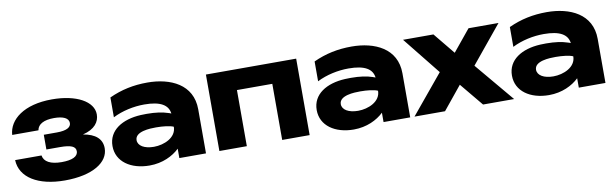

<svg xmlns="http://www.w3.org/2000/svg" viewBox="-42 -992 4522 1412"><g transform="rotate(-10 2219.0 -286.0)"><path d="M355 16C564 16 684 -62 684 -167C684 -236 636 -279 544 -294C635 -316 670 -367 670 -422C670 -519 546 -588 363 -588C155 -588 38 -495 31 -381H227C234 -426 280 -450 355 -450C423 -450 464 -431 464 -394C464 -362 431 -342 358 -342H260V-232H361C443 -232 478 -217 478 -181C478 -141 433 -121 355 -121C273 -121 224 -147 217 -195H20C25 -64 156 16 355 16Z M1212 0H1411V-329C1411 -516 1248 -588 1076 -588C973 -588 881 -569 790 -527V-379C861 -415 947 -433 1026 -433C1146 -433 1203 -398 1211 -333C1204 -336 1196 -339 1188 -341C1150 -354 1098 -362 1031 -362C1018 -362 1003 -362 988 -361C849 -354 743 -290 743 -172C743 -55 848 16 988 16C1085 16 1163 -23 1212 -70ZM1212 -234C1212 -153 1119 -114 1043 -114C972 -114 925 -142 925 -184C925 -249 1037 -252 1082 -252C1133 -252 1186 -246 1212 -234Z M1511 -571V0H1716V-419H1980V0H2185V-571Z M2737 0H2936V-329C2936 -516 2773 -588 2601 -588C2498 -588 2406 -569 2315 -527V-379C2386 -415 2472 -433 2551 -433C2671 -433 2728 -398 2736 -333C2729 -336 2721 -339 2713 -341C2675 -354 2623 -362 2556 -362C2543 -362 2528 -362 2513 -361C2374 -354 2268 -290 2268 -172C2268 -55 2373 16 2513 16C2610 16 2688 -23 2737 -70ZM2737 -234C2737 -153 2644 -114 2568 -114C2497 -114 2450 -142 2450 -184C2450 -249 2562 -252 2607 -252C2658 -252 2711 -246 2737 -234Z M3196 0 3337 -173 3480 0H3712L3467 -292L3696 -571H3472L3341 -411L3210 -571H2983L3208 -290L2968 0Z M4195 0H4394V-329C4394 -516 4231 -588 4059 -588C3956 -588 3864 -569 3773 -527V-379C3844 -415 3930 -433 4009 -433C4129 -433 4186 -398 4194 -333C4187 -336 4179 -339 4171 -341C4133 -354 4081 -362 4014 -362C4001 -362 3986 -362 3971 -361C3832 -354 3726 -290 3726 -172C3726 -55 3831 16 3971 16C4068 16 4146 -23 4195 -70ZM4195 -234C4195 -153 4102 -114 4026 -114C3955 -114 3908 -142 3908 -184C3908 -249 4020 -252 4065 -252C4116 -252 4169 -246 4195 -234Z"/></g></svg>

Font: Bounded
Style: Bold
Weight: 700
Designer: Vlad Churkin
Version: Version 3.0